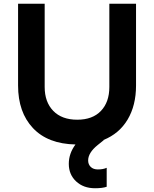

<svg xmlns="http://www.w3.org/2000/svg" viewBox="-20 -750 820 1022"><path d="M485.8 252Q424.3 252 385.3 215.6Q346.2 179.2 346.2 122.1Q346.2 66.9 381.8 19Q234.9 16.1 155.5 -68.1Q76.2 -152.3 76.2 -294.9V-730H217.8V-287.1Q217.8 -207 263.4 -159.9Q309.1 -112.8 391.1 -112.8Q472.7 -112.8 517.3 -159.7Q562 -206.5 562 -287.1V-730H704.1V-294.9Q704.1 -189 659.4 -113.8Q614.7 -38.6 530.8 -4.9L532.2 -3.9L500 22Q449.2 63 449.2 104Q449.2 125 462.9 138.4Q476.6 151.9 501 151.9Q529.3 151.9 547.9 143.1V244.1Q525.4 252 485.8 252Z"/></svg>

Font: Sora SemiBold
Style: Regular
Weight: 600
Designer: Jonathan Barnbrook, Julián Moncada
Foundry: Barnbrook Fonts
Version: Version 2.000